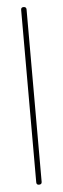

<svg xmlns="http://www.w3.org/2000/svg" viewBox="-51 -716 244 743"><g transform="rotate(-5 70.5 -345.0)"><path d="M70 0Q60 0 60 -10V-680Q60 -690 70 -690Q81 -690 81 -680V-10Q81 0 70 0Z"/></g></svg>

Font: Zen Loop
Style: Regular
Weight: 400
Designer: Yoshimichi Ohira
Foundry: A-1 Corp ZenFonts
Version: Version 1.000; ttfautohint (v1.8.3)